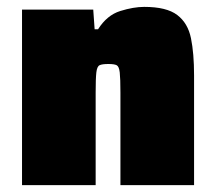

<svg xmlns="http://www.w3.org/2000/svg" viewBox="-20 -538 628 558"><path d="M44 0V-510H251L255 -453H265Q291 -494 329.5 -506Q368 -518 399 -518Q464 -518 495 -494.5Q526 -471 535 -427Q544 -383 544 -319V0H330V-269Q330 -310 328 -327.5Q326 -345 319 -348.5Q312 -352 295 -352Q277 -352 269.5 -348.5Q262 -345 260 -327.5Q258 -310 258 -269V0Z"/></svg>

Font: Saira Black
Style: Regular
Weight: 900
Designer: Hector Gatti with collaboration of the Omnibus-Type team
Foundry: Omnibus-Type
Version: Version 1.100; ttfautohint (v1.8.3)